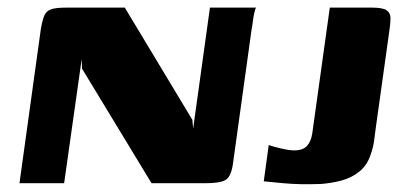

<svg xmlns="http://www.w3.org/2000/svg" viewBox="-20 -480 1066 503"><path d="M31 0 87 -404Q91 -427 96 -439Q101 -451 113.5 -455.5Q126 -460 152 -460H307L484 -166L486 -143L530 -460H651Q649 -458 646.5 -447.5Q644 -437 642.5 -424.5Q641 -412 639 -402L590 -49Q585 -16 570 -8Q555 0 518 0H377L195 -300L194 -325L148 0ZM965 -149Q963 -131 960 -111Q957 -91 952 -78Q943 -48 922 -31Q901 -14 874.5 -7Q848 0 820 2Q790 3 767.5 2.5Q745 2 722.5 0Q700 -2 671 -5L684 -100Q695 -96 716.5 -91Q738 -86 751 -86Q774 -86 784.5 -98Q795 -110 798 -130L844 -460H955Q983 -460 993 -453Q1003 -446 1003 -432.5Q1003 -419 1000 -399Z"/></svg>

Font: Genos Thin
Style: Bold Italic
Weight: 700
Italic angle: -8°
Version: Version 1.010